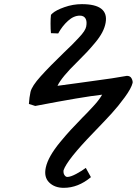

<svg xmlns="http://www.w3.org/2000/svg" viewBox="-20 -672 663 931"><path d="M150.9 -158.2 120.1 -168Q122.1 -199.7 127.9 -226.1Q134.3 -254.4 177.5 -302.2Q220.7 -350.1 290 -417Q318.8 -444.3 329.6 -455.3Q340.3 -466.3 359.9 -486.8Q379.4 -507.3 387.7 -520.3Q396 -533.2 397.9 -543Q402.8 -567.9 394.8 -582Q386.7 -596.2 367.2 -596.2Q337.4 -596.2 309.3 -570.6Q281.2 -544.9 262.2 -509.8L227.1 -511.2Q225.1 -528.8 225.1 -558.1Q225.1 -582.5 227.1 -600.1L233.9 -606.9Q251 -622.6 292.2 -637.2Q333.5 -651.9 377 -651.9Q507.8 -651.9 492.2 -562Q488.3 -539.1 475.8 -515.1Q463.4 -491.2 440.4 -463.9Q417.5 -436.5 401.1 -419.2Q384.8 -401.9 354 -371.1Q278.3 -297.4 258.8 -255.9Q322.3 -265.1 356 -269Q376 -272 430.2 -279.3Q484.4 -286.6 522.7 -292.2Q561 -297.9 595.2 -304.2Q611.8 -304.2 618.2 -291.5Q624.5 -278.8 623 -270Q616.7 -243.7 584.7 -200Q552.7 -156.2 520.3 -120.8Q487.8 -85.4 434.1 -29.8Q304.7 103.5 288.1 153.8Q286.6 168.5 292.7 177.2Q298.8 186 306.2 186Q322.3 186 350.3 170.9Q378.4 155.8 396 142.1L420.9 187Q358.9 238.8 289.1 238.8Q244.6 238.8 218.3 212.6Q191.9 186.5 202.1 140.1Q208 113.3 225.3 82.8Q242.7 52.2 271.5 17.3Q300.3 -17.6 322.8 -42Q345.2 -66.4 380.9 -103Q383.8 -106 392.8 -115Q401.9 -124 404.8 -127.2Q407.7 -130.4 415.5 -138.7Q423.3 -147 426.5 -150.4Q429.7 -153.8 436.3 -161.1Q442.9 -168.5 446.3 -172.4Q449.7 -176.3 454.6 -182.6Q459.5 -189 462.6 -193.4Q465.8 -197.8 469.2 -202.9Q472.7 -208 475.1 -212.9Q381.8 -202.6 150.9 -158.2Z"/></svg>

Font: Linear Smooth
Style: Bold Italic
Weight: 700
Designer: Philipp H. Poll, Flanker
Foundry: Philipp H. Poll, reworked by Flanker
Version: Version 1.061 | FøM Fix